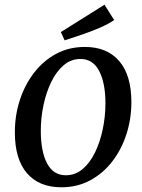

<svg xmlns="http://www.w3.org/2000/svg" viewBox="-20 -782 601 814"><path d="M240 12Q146 12 94.5 -47.5Q43 -107 43 -221Q43 -293 64 -357.5Q85 -422 124 -473Q163 -524 217.5 -553.5Q272 -583 340 -583Q434 -583 485.5 -523Q537 -463 537 -349Q537 -278 516 -213Q495 -148 456 -97.5Q417 -47 362.5 -17.5Q308 12 240 12ZM259 -39Q299 -39 330 -65Q361 -91 382.5 -135Q404 -179 415.5 -233.5Q427 -288 427 -344Q427 -430 400.5 -481Q374 -532 321 -532Q281 -532 250 -505.5Q219 -479 197.5 -435Q176 -391 164.5 -337Q153 -283 153 -227Q153 -140 179.5 -89.5Q206 -39 259 -39ZM254 -611 238 -646 423 -762 464 -697Q441 -681 404.5 -665Q368 -649 328 -635.5Q288 -622 254 -611Z"/></svg>

Font: Yrsa Medium
Style: Italic
Weight: 500
Italic angle: -7.10001°
Designer: Anna Giedrys (Yrsa+Rasa design), David Brezina (Yrsa art-direction, Rasa art-direction, design)
Foundry: Rosetta Type Foundry
Version: Version 2.004